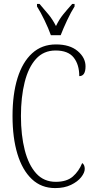

<svg xmlns="http://www.w3.org/2000/svg" viewBox="-20 -951 482 981"><path d="M262 10Q191 10 142.5 -36Q94 -82 69 -164.5Q44 -247 44 -358Q44 -470 69.5 -552Q95 -634 144.5 -679Q194 -724 266 -724Q337 -724 377 -690Q417 -656 417 -612Q417 -562 385 -562Q385 -621 356.5 -657Q328 -693 264 -693Q203 -693 164 -650Q125 -607 106 -531Q87 -455 87 -358Q87 -260 106.5 -184Q126 -108 165 -65Q204 -22 265 -22Q321 -22 352 -49Q383 -76 400 -118Q413 -109 413 -88Q413 -69 395 -46Q377 -23 343 -6.5Q309 10 262 10ZM240 -771Q228 -805 207.5 -847.5Q187 -890 169 -918V-931H182Q207 -902 227.5 -877.5Q248 -853 266 -818Q283 -853 303 -877.5Q323 -902 349 -931H361V-918Q343 -890 323 -847.5Q303 -805 290 -771Z"/></svg>

Font: Noto Serif Ethiopic ExtraCondensed ExtraLight
Style: Regular
Weight: 200
Width: 2
Designer: Monotype Design Team
Foundry: Monotype Imaging Inc.
Version: Version 2.102; ttfautohint (v1.8.4.7-5d5b)